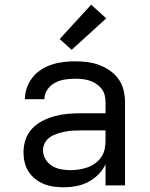

<svg xmlns="http://www.w3.org/2000/svg" viewBox="-20 -789 640 817"><path d="M251 8Q230 8 208.5 5Q187 2 167 -6Q147 -14 130 -27.5Q113 -41 101.5 -59Q90 -77 85 -98Q80 -119 80 -141Q80 -169 89 -195.5Q98 -222 117 -242Q136 -262 160.5 -274.5Q185 -287 212 -294.5Q239 -302 266.5 -304.5Q294 -307 321 -307H429V-355Q429 -371 425 -386Q421 -401 411 -413Q401 -425 387.5 -433.5Q374 -442 359.5 -446.5Q345 -451 329.5 -452.5Q314 -454 299 -454Q277 -454 255 -450.5Q233 -447 213.5 -436.5Q194 -426 181.5 -407.5Q169 -389 169 -367Q169 -367 169 -367Q169 -367 169 -367H86Q86 -367 86 -367Q86 -367 86 -367Q86 -392 94.5 -416Q103 -440 118.5 -459.5Q134 -479 155 -492.5Q176 -506 200 -514Q224 -522 249 -525Q274 -528 299 -528Q325 -528 350.5 -525Q376 -522 400.5 -513Q425 -504 447 -489Q469 -474 484 -453Q499 -432 505.5 -406.5Q512 -381 512 -355V0H429V-90Q418 -66 398.5 -46.5Q379 -27 355 -14.5Q331 -2 304.5 3Q278 8 251 8ZM282 -65Q300 -65 318 -68Q336 -71 353 -77Q370 -83 385 -94Q400 -105 410.5 -120Q421 -135 425 -153Q429 -171 429 -189V-234H321Q305 -234 288 -233Q271 -232 255 -228.5Q239 -225 223 -220Q207 -215 193 -205.5Q179 -196 171 -181Q163 -166 163 -150Q163 -129 174 -111Q185 -93 202.5 -82.5Q220 -72 240.5 -68.5Q261 -65 282 -65ZM285 -577 234 -623 368 -769 432 -711Z"/></svg>

Font: Bmono
Style: Regular
Weight: 400
Monospace: yes
Designer: Belleve Invis
Foundry: Belleve Invis
Version: Version 11.2.2; ttfautohint (v1.8.2)